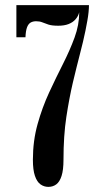

<svg xmlns="http://www.w3.org/2000/svg" viewBox="-20 -720 399 750"><path d="M169 10Q152 10 138.2 0.2Q124.5 -9.5 116.5 -32.8Q108.5 -56 108.5 -96Q108.5 -170 126.8 -235.2Q145 -300.5 172 -358.8Q199 -417 226 -470.2Q253 -523.5 271.2 -573.2Q289.5 -623 289.5 -672Q285.5 -656.5 275 -644.5Q264.5 -632.5 247.8 -626Q231 -619.5 207.5 -619.5Q183 -619.5 169.2 -624Q155.5 -628.5 145.2 -632.8Q135 -637 121 -637Q108.5 -637 99.5 -631.8Q90.5 -626.5 85.5 -613Q80.5 -599.5 79.5 -574.5H44V-700H327.5Q327.5 -688.5 326 -673Q324.5 -657.5 321.2 -639.2Q318 -621 313.8 -600.2Q309.5 -579.5 304.2 -556.8Q299 -534 292.5 -510Q286 -485 279 -456.8Q272 -428.5 264.5 -397Q250.5 -337 239.2 -263.5Q228 -190 228 -96Q228 -56 220.5 -32.8Q213 -9.5 199.8 0.2Q186.5 10 169 10Z"/></svg>

Font: Imbue Thin 10pt SemiBold
Style: Regular
Weight: 600
Version: Version 1.102